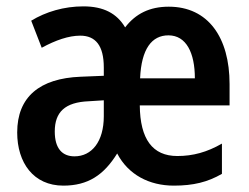

<svg xmlns="http://www.w3.org/2000/svg" viewBox="-20 -573 781 603"><path d="M510 -552C450 -552 406 -530 373 -487C347 -531 305 -553 242 -553C181 -553 124 -536 78 -508L111 -423C155 -447 196 -461 232 -461C280 -461 306 -430 306 -361V-335L233 -332C105 -327 34 -269 34 -157C34 -62 85 10 179 10C256 10 306 -23 348 -91C383 -24 449 10 526 10C587 10 632 -1 677 -27V-122C630 -95 586 -83 537 -83C459 -83 420 -136 419 -242H701V-309C701 -455 634 -552 510 -552ZM509 -462C565 -462 592 -407 592 -327H420C424 -420 457 -462 509 -462ZM259 -255 306 -258V-208C306 -128 268 -82 214 -82C176 -82 152 -106 152 -160C152 -221 184 -252 259 -255Z"/></svg>

Font: Noto Sans Ethiopic Cond SemBd
Style: Regular
Weight: 600
Width: 3
Designer: Monotype Design Team
Foundry: Monotype Imaging Inc.
Version: Version 2.102